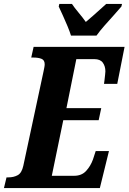

<svg xmlns="http://www.w3.org/2000/svg" viewBox="-40 -951 650 971"><path d="M-20 0 -7 -54H3Q29 -54 49.5 -65Q70 -76 78 -113L180 -589Q182 -599 184 -609Q186 -619 186 -626Q186 -647 170 -653.5Q154 -660 128 -660H118L130 -714H590L553 -527H486Q487 -532 488.5 -545.5Q490 -559 491.5 -572.5Q493 -586 493 -590Q493 -616 480 -634Q467 -652 437 -652H346L296 -404H472L459 -343H280L222 -62H335Q373 -62 395.5 -86.5Q418 -111 430 -144L444 -187H511L465 0ZM319 -771Q313 -791 301.5 -818.5Q290 -846 278 -872.5Q266 -899 257 -918L260 -931H324Q335 -914 357.5 -887Q380 -860 394 -840Q410 -853 429.5 -870.5Q449 -888 467 -904Q485 -920 497 -931H577L574 -918Q558 -899 535 -873.5Q512 -848 488.5 -821.5Q465 -795 448 -771Z"/></svg>

Font: Noto Serif ExtraCondensed ExtraBold
Style: Italic
Weight: 800
Width: 2
Italic angle: -12°
Designer: Monotype Design Team
Foundry: Monotype Imaging Inc.
Version: Version 2.013